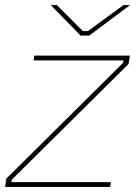

<svg xmlns="http://www.w3.org/2000/svg" viewBox="-22 -740 545 760"><path d="M3 -33 465 -491 467 -501H111L114 -520H492L487 -487L25 -29L23 -19H417L414 0H-2ZM179 -720H203L306 -617H326L467 -720H493L331 -599H297Z"/></svg>

Font: Fixel Italic Variable 20240409 Display Thin
Style: Italic
Weight: 100
Italic angle: -10°
Designer: AlfaBravo + MacPaw
Foundry: Kyrylo Tkachov, Marchela Mozhyna, Serhii Makarenko, Maria Weinstein, Zakhar Kryvoshyya
Version: Version 1.211;Glyphs 3.2 (3225)